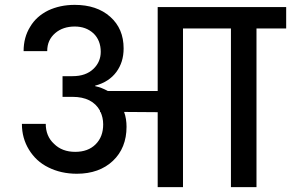

<svg xmlns="http://www.w3.org/2000/svg" viewBox="-20 -769 1196 789"><path d="M1156 -740C1156 -740 628 -740 628 -740C628 -740 628 -395 628 -395C628 -395 423 -395 423 -395C423 -395 423 -395 423 -395C407 -404 390 -411 371 -415C371 -415 371 -417 371 -417C371 -417 371 -417 371 -417C409 -427 438 -446 458 -473C478 -500 488 -532 488 -570C488 -570 488 -570 488 -570C488 -624 470 -667 433 -700C396 -733 347 -749 287 -749C287 -749 287 -749 287 -749C246 -749 210 -741 178 -726C146 -710 121 -688 104 -659C86 -630 77 -597 77 -559C77 -559 174 -559 174 -559C174 -559 174 -559 174 -559C174 -590 185 -614 207 -633C228 -651 255 -660 287 -660C287 -660 287 -660 287 -660C318 -660 343 -651 364 -632C384 -613 394 -587 394 -556C394 -556 394 -556 394 -556C394 -529 384 -505 364 -486C343 -466 315 -456 278 -456C278 -456 237 -456 237 -456C237 -456 237 -371 237 -371C237 -371 278 -371 278 -371C278 -371 278 -371 278 -371C332 -371 370 -352 391 -314C391 -314 391 -309 391 -309C391 -309 393 -309 393 -309C393 -309 393 -309 393 -309C400 -294 404 -277 404 -258C404 -258 404 -258 404 -258C404 -224 394 -197 373 -176C352 -155 324 -145 289 -145C289 -145 289 -145 289 -145C253 -145 224 -156 202 -178C179 -199 168 -227 168 -260C168 -260 70 -260 70 -260C70 -260 70 -260 70 -260C70 -220 80 -185 99 -154C118 -123 144 -98 179 -81C213 -64 252 -55 296 -55C296 -55 296 -55 296 -55C357 -55 407 -73 444 -108C481 -143 500 -190 500 -248C500 -248 500 -248 500 -248C500 -269 497 -290 490 -309C490 -309 628 -308 628 -308C628 -308 628 0 628 0C628 0 732 0 732 0C732 0 732 -652 732 -652C732 -652 929 -652 929 -652C929 -652 929 0 929 0C929 0 1034 0 1034 0C1034 0 1034 -652 1034 -652C1034 -652 1156 -652 1156 -652C1156 -652 1156 -740 1156 -740Z"/></svg>

Font: Girnar Poppins
Style: Medium
Weight: 500
Designer: Ninad Kale (Devanagari), Jonny Pinhorn (Latin)
Foundry: Indian Type Foundry
Version: ""